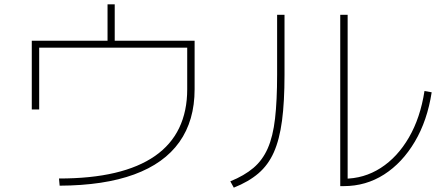

<svg xmlns="http://www.w3.org/2000/svg" viewBox="-20 -830 2040 882"><path d="M251 -10Q398 -10 508 -36Q618 -62 692 -113.5Q766 -165 803 -242Q840 -319 840 -420V-611H160V-327H126V-643H474V-810H507V-643H874V-420Q874 -276 804 -177.5Q734 -79 596 -28.5Q458 22 254 23Z M1543 25V-762H1577V9L1559 -9Q1652 -9 1729 -58.5Q1806 -108 1858.5 -198.5Q1911 -289 1930 -412L1963 -406Q1943 -276 1885.5 -179Q1828 -82 1744.5 -28.5Q1661 25 1559 25ZM1038 3Q1102 -23 1144 -58.5Q1186 -94 1210 -148.5Q1234 -203 1243.5 -285.5Q1253 -368 1253 -487V-762H1287V-486Q1287 -362 1275.5 -275.5Q1264 -189 1238 -130.5Q1212 -72 1167 -33.5Q1122 5 1054 32Z"/></svg>

Font: M PLUS 1 Thin ExtraLight
Style: Regular
Weight: 250
Version: Version 1.001